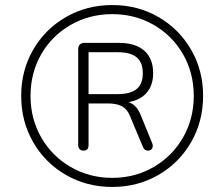

<svg xmlns="http://www.w3.org/2000/svg" viewBox="-20 -733 855 761"><path d="M64 -353Q64 -454 111.5 -536Q159 -618 241.5 -665.5Q324 -713 425 -713Q526 -713 608 -665.5Q690 -618 737.5 -536Q785 -454 785 -353Q785 -252 737.5 -169.5Q690 -87 607.5 -39.5Q525 8 425 8Q324 8 241.5 -39.5Q159 -87 111.5 -169.5Q64 -252 64 -353ZM748 -353Q748 -444 705.5 -518Q663 -592 589 -634.5Q515 -677 425 -677Q335 -677 260.5 -634.5Q186 -592 143.5 -518Q101 -444 101 -353Q101 -262 143.5 -188Q186 -114 260.5 -71Q335 -28 425 -28Q515 -28 589 -71Q663 -114 705.5 -188Q748 -262 748 -353ZM290 -158V-538Q290 -550 296.5 -556.5Q303 -563 315 -563H452Q517 -563 552 -532Q587 -501 587 -443Q587 -386 551.5 -355.5Q516 -325 451 -325L454 -334Q484 -334 504 -321.5Q524 -309 536 -281L583 -166Q588 -154 583 -145Q578 -136 567 -136Q559 -136 554 -140Q549 -144 546 -152L494 -276Q483 -302 462 -312.5Q441 -323 408 -323H320L331 -332V-158Q331 -147 326 -141.5Q321 -136 311 -136Q301 -136 295.5 -142Q290 -148 290 -158ZM546 -443Q546 -485 522 -505.5Q498 -526 447 -526H331V-360H447Q497 -360 521.5 -380Q546 -400 546 -443Z"/></svg>

Font: SN Pro Thin
Style: Italic
Weight: 200
Italic angle: -9°
Designer: Tobias Whetton
Foundry: Supernotes
Version: Version 1.003;Glyphs 3.3 (3324)